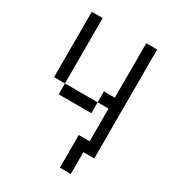

<svg xmlns="http://www.w3.org/2000/svg" viewBox="-181 -727 863 954"><g transform="rotate(30 250.0 -250.0)"><path d="M312.5 -62.5V125H375Q375 125 375 0H437.5Q437.5 0 437.5 -625H375V-312.5H312.5V-250H125V-187.5H312.5V-250H375V-62.5ZM125 -250Q125 -250 125 -625H62.5Q62.5 -625 62.5 -250Z"/></g></svg>

Font: Unifont
Style: Regular
Weight: 500
Version: Version 15.1.04